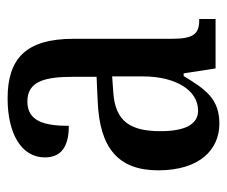

<svg xmlns="http://www.w3.org/2000/svg" viewBox="-66 -521 597 505"><g transform="rotate(-90 232.5 -268.5)"><path d="M160 10C226 10 251 -28 285 -84H292L305 0H435V-43H432C395 -43 383 -59 383 -115V-373C383 -500 330 -547 226 -547C134 -547 71 -511 71 -449C71 -407 98 -386 154 -386C154 -452 167 -495 218 -495C272 -495 283 -448 283 -373V-313L218 -310C97 -305 37 -257 37 -151C37 -41 92 10 160 10ZM194 -46C156 -46 140 -84 140 -145C140 -223 165 -264 242 -269L284 -272V-191C284 -107 249 -46 194 -46Z"/></g></svg>

Font: Noto Serif Devanagari ExtraCondensed Medium
Style: Regular
Weight: 500
Width: 2
Designer: Universal Thirst, Indian Type Foundry and the Monotype Design Team
Foundry: Monotype Imaging Inc.
Version: Version 2.004